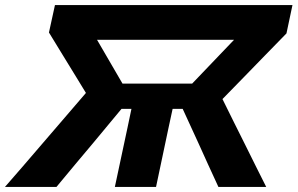

<svg xmlns="http://www.w3.org/2000/svg" viewBox="-54 -733 1168 753"><path d="M-34.5 0Q-6 -32.5 31.8 -76.2Q69.5 -120 109 -166Q148.5 -212 182.5 -251.5L283 -368.5L243 -434Q217 -476 191 -518.8Q165 -561.5 138 -605.5L161.5 -713H1093L1069.5 -602Q1026.5 -558.5 984.8 -515.2Q943 -472 901 -429L818.5 -344.5L864.5 -251.5Q884.5 -212 907.2 -166Q930 -120 951.8 -76.2Q973.5 -32.5 990 0H802.5Q780.5 -47.5 761.5 -89.2Q742.5 -131 724 -172L662.5 -306H623L607 -232Q593 -165.5 581.5 -111.2Q570 -57 558 0H396.5Q408.5 -57 420.2 -111.2Q432 -165.5 446 -232L461.5 -306H422.5L312.5 -173.5Q277.5 -132 242.2 -89.8Q207 -47.5 167.5 0ZM426.5 -405H699.5L864 -577H326.5Z"/></svg>

Font: Commissioner
Style: Bold Italic
Weight: 700
Italic angle: -12°
Designer: Kostas Bartsokas
Foundry: Kostas Bartsokas
Version: Version 1.000; ttfautohint (v1.8.3)